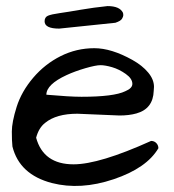

<svg xmlns="http://www.w3.org/2000/svg" viewBox="-20 -617 581 641"><path d="M225.6 -68.4Q311.5 -68.4 484.4 -146.5Q495.1 -146.5 502 -139.2Q508.8 -131.8 508.8 -122.1Q469.7 -55.7 359.4 -18.6Q249 18.6 153.3 -5.9Q44.9 -34.2 21.5 -127.9Q19.5 -146.5 19.5 -177.7Q19.5 -209 35.6 -260.3Q51.8 -311.5 90.8 -357.4Q129.9 -403.3 182.6 -429.7Q235.4 -456.1 294.9 -456.1Q351.6 -456.1 421.9 -417Q455.1 -398.4 474.6 -375Q494.1 -351.6 494.1 -327.1Q494.1 -320.3 493.2 -313.5Q491.2 -253.9 435.5 -238.3Q411.1 -231.4 378.9 -231.4L238.3 -237.3Q168 -237.3 130.9 -207Q109.4 -190.4 100.6 -157.2Q125 -68.4 225.6 -68.4ZM202.1 -366.2Q134.8 -335 134.8 -300.8Q212.9 -293.9 252 -293.9Q360.4 -293.9 398.4 -312.5Q421.9 -322.3 421.9 -336.9Q421.9 -354.5 399.9 -370.1Q377.9 -385.7 354.5 -392.6Q331.1 -399.4 315.4 -399.4Q299.8 -399.4 264.6 -389.2Q229.5 -378.9 202.1 -366.2ZM177.7 -521.5Q128.9 -521.5 128.9 -545.9Q128.9 -559.6 140.1 -564.5Q151.4 -569.3 179.2 -573.2Q207 -577.1 249.5 -584.5Q292 -591.8 338.9 -596.7Q379.9 -596.7 390.6 -574.2Q391.6 -570.3 391.6 -565.9Q391.6 -561.5 387.2 -554.2Q382.8 -546.9 365.2 -541Z"/></svg>

Font: Architects Daughter
Style: Regular
Weight: 400
Designer: Kimberly Geswein
Foundry: Kimberly Geswein
Version: Version 1.003 2010